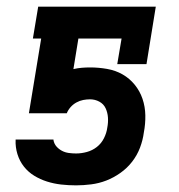

<svg xmlns="http://www.w3.org/2000/svg" viewBox="-20 -550 540 578"><path d="M209 8Q186 8 164 5.5Q142 3 121.5 -3.5Q101 -10 83 -21Q65 -32 52 -48.5Q39 -65 32.5 -86Q26 -107 27 -129V-130H141V-128Q143 -117 150 -109Q157 -101 166.5 -96Q176 -91 187 -89.5Q198 -88 209 -88Q225 -88 241.5 -92.5Q258 -97 271.5 -107.5Q285 -118 293 -134Q301 -150 303 -166Q306 -181 305 -196Q304 -211 298 -224Q292 -237 279 -244Q266 -251 251 -251Q241 -251 230.5 -249Q220 -247 210 -241.5Q200 -236 192.5 -227.5Q185 -219 181 -209H67L104 -434H79L95 -530H449L421 -357H333L346 -434H216L201 -342Q214 -345 226.5 -346Q239 -347 251 -347Q277 -347 302.5 -342.5Q328 -338 349 -326Q370 -314 385.5 -295Q401 -276 409 -252.5Q417 -229 417.5 -203Q418 -177 413 -151Q410 -128 401.5 -105.5Q393 -83 378 -63.5Q363 -44 342.5 -29.5Q322 -15 300 -6.5Q278 2 254.5 5Q231 8 209 8Z"/></svg>

Font: Iosevka Curly Slab Oblique
Style: Bold
Weight: 700
Italic angle: -9°
Monospace: yes
Designer: Belleve Invis
Foundry: Belleve Invis
Version: Version 11.1.0; ttfautohint (v1.8.3)